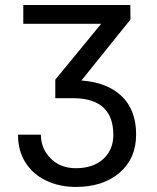

<svg xmlns="http://www.w3.org/2000/svg" viewBox="-20 -548 622 761"><path d="M380.9 -453.6H72.3V-528.3H496.6L497.1 -470.7L302.7 -229Q406.2 -221.2 462.9 -166.3Q519.5 -111.3 519.5 -15.1Q519.5 80.1 454.1 136.5Q388.7 192.9 280.3 192.9Q215.8 192.9 163.3 168Q110.8 143.1 81.1 96.4Q51.3 49.8 51.3 -14.2H142.1Q142.1 41 180.7 79.8Q219.2 118.7 280.3 118.7Q349.1 118.7 389.2 82.3Q429.2 45.9 429.2 -13.2Q429.2 -154.8 277.3 -158.7H199.2V-232.4Z"/></svg>

Font: Roboto-o
Style: o-Regular
Weight: 400
Designer: Google
Version: Version 2.134; 2016; ttfautohint (v1.6)